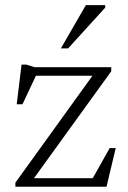

<svg xmlns="http://www.w3.org/2000/svg" viewBox="-20 -710 486 730"><path d="M38.5 0V-15.5L342 -436.5L360.5 -422H82.5L125.5 -441L65.5 -313.5H43.5L62 -464.5H79.5L111.5 -454.5H403V-439L98 -17L83 -32.5H348.5L323.5 -16L397 -147H420L385 0ZM211.5 -526 306.5 -690.5H380V-681L239 -526Z"/></svg>

Font: Newsreader Light
Style: Regular
Weight: 300
Designer: Hugues Gentile
Foundry: Production Type
Version: Version 1.003